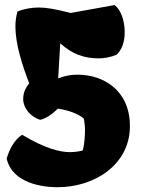

<svg xmlns="http://www.w3.org/2000/svg" viewBox="-20 -599 570 772"><path d="M6.8 38.6C29.3 137.7 150.4 153.8 210.9 153.8C361.8 153.8 502.4 62 502.4 -91.8C502.4 -236.8 395 -298.8 291.5 -298.8C264.6 -298.8 238.8 -293.9 213.9 -283.7L222.2 -424.8C271 -380.9 318.8 -364.3 377.4 -364.3C400.9 -364.3 424.8 -369.1 448.7 -378.9C471.2 -399.9 481.4 -432.1 481.4 -469.7C481.4 -515.1 466.3 -560.5 440.4 -578.6L264.2 -546.9C202.1 -562.5 167 -568.8 136.2 -568.8C109.9 -568.8 79.6 -564.5 50.3 -552.7C44.4 -532.7 42 -512.2 42 -492.2C42 -422.4 68.8 -337.9 97.7 -263.2H96.7C85.4 -248 73.2 -231 73.2 -199.7C73.2 -166 102.1 -128.9 141.6 -117.2C162.6 -121.1 189.9 -139.6 212.9 -162.1C253.9 -155.8 290 -144 316.4 -123C318.8 -114.7 321.8 -93.8 321.8 -75.2C321.8 -57.1 319.3 -13.7 312.5 5.9C300.3 9.8 279.8 12.7 261.2 12.7C220.2 12.7 160.2 -2.4 68.8 -57.1C38.6 -38.1 17.6 1 6.8 38.6Z"/></svg>

Font: Kavoon
Style: Regular
Weight: 400
Designer: Viktoriya Grabowska
Foundry: Viktoriya Grabowska
Version: Version 1.002